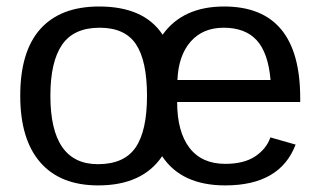

<svg xmlns="http://www.w3.org/2000/svg" viewBox="-20 -558 984 588"><path d="M522.5 -245.6Q522.5 -154.8 560.1 -105.5Q597.7 -56.2 669.9 -56.2Q727.1 -56.2 761.5 -79.1Q795.9 -102.1 808.1 -137.2L885.3 -115.2Q837.9 9.8 669.9 9.8Q535.6 9.8 476.6 -79.6Q416 9.8 280.8 9.8Q164.6 9.8 103.3 -60.8Q42 -131.3 42 -264.6Q42 -400.9 103.8 -469.5Q165.5 -538.1 283.7 -538.1Q420.9 -538.1 478 -451.7Q539.6 -538.1 666.5 -538.1Q899.4 -538.1 899.4 -257.3V-245.6ZM430.2 -264.6Q430.2 -371.6 396.5 -422.4Q362.8 -473.1 285.2 -473.1Q206.1 -473.1 170.2 -421.1Q134.3 -369.1 134.3 -264.6Q134.3 -55.2 279.8 -55.2Q359.9 -55.2 395 -106Q430.2 -156.7 430.2 -264.6ZM808.6 -313Q801.3 -396.5 766.1 -434.8Q731 -473.1 665 -473.1Q601.1 -473.1 563.7 -430.4Q526.4 -387.7 523.4 -313Z"/></svg>

Font: Arial
Style: Regular
Weight: 400
Designer: Steve Matteson
Foundry: Ascender Corporation
Version: Version 2.00.3